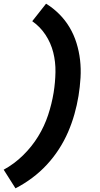

<svg xmlns="http://www.w3.org/2000/svg" viewBox="-24 -861 544 1042"><path d="M60 161 -4 60Q53 29 101 -18Q149 -65 183 -120.5Q217 -176 237 -236.5Q257 -297 267 -358Q276 -414 277 -469.5Q278 -525 265 -576.5Q252 -628 223 -672Q194 -716 151 -746L226 -841Q265 -817 297.5 -784.5Q330 -752 353.5 -712.5Q377 -673 391 -628Q405 -583 410.5 -535.5Q416 -488 413 -438.5Q410 -389 402 -340Q394 -291 380 -241.5Q366 -192 345.5 -144.5Q325 -97 296 -52Q267 -7 230.5 32.5Q194 72 150.5 104.5Q107 137 60 161Z"/></svg>

Font: Iosevka Heavy
Style: Italic
Weight: 900
Italic angle: -9°
Monospace: yes
Designer: Belleve Invis
Foundry: Belleve Invis
Version: Version 32.5.0; ttfautohint (v1.8.4)